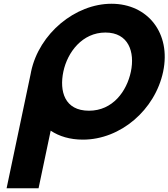

<svg xmlns="http://www.w3.org/2000/svg" viewBox="-20 -747 901 1027"><path d="M318.9 -363.9C340.9 -468.5 420.7 -573 543.9 -573C668 -573 702.1 -468.5 680.1 -363.9C658.2 -259.4 583.5 -154.8 456 -154.8C325.1 -154.8 296.9 -259.4 318.9 -363.9ZM146.3 -363.9C145.5 -359.8 144.7 -355.7 144 -351.7L15.3 260H186.3L251.1 -48.1C296.8 -17.5 354.9 -0.1 423.5 -0.1C624.9 -0.1 809.6 -159.1 852.7 -363.9C895.8 -568.8 770.9 -726.9 576.3 -726.9C383.3 -726.9 189.4 -568.8 146.3 -363.9Z"/></svg>

Font: Hussar
Style: BdOblTwo
Weight: 700
Foundry: Cannot Into Space Fonts
Version: Version 2.00